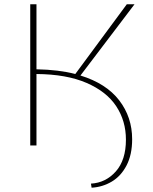

<svg xmlns="http://www.w3.org/2000/svg" viewBox="-20 -678 713 895"><path d="M596 -29Q596 43 570 93Q544 143 501 168.5Q458 194 407 197L404 178Q473 174 520 121Q567 68 567 -27Q567 -114 522 -182.5Q477 -251 383.5 -291.5Q290 -332 150 -333V0H121V-658H150V-355Q255 -353 331 -333L571 -658H607L355 -326Q475 -289 535.5 -210.5Q596 -132 596 -29Z"/></svg>

Font: Ysabeau Infant Extralight
Style: Regular
Weight: 200
Designer: Christian Thalmann (Catharsis Fonts)
Version: Version 0.003